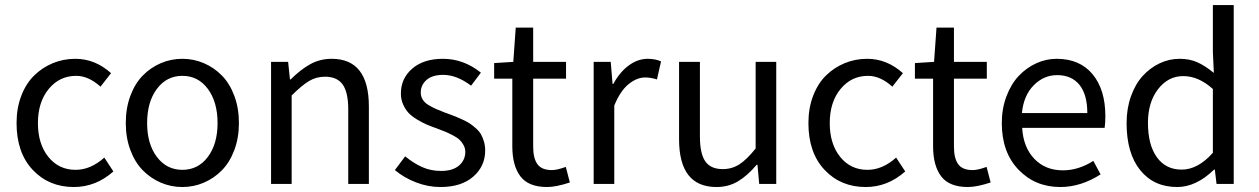

<svg xmlns="http://www.w3.org/2000/svg" viewBox="-20 -732 5011 764"><path d="M273.9 12.2Q174.3 12.2 110.1 -56.2Q45.9 -124.5 45.9 -242.2Q45.9 -301.8 64.7 -350.8Q83.5 -399.9 116 -431.6Q148.4 -463.4 190.4 -480.7Q232.4 -498 279.8 -498Q358.4 -498 421.9 -440.9L379.9 -387.2Q332 -430.2 283.2 -430.2Q216.8 -430.2 173.8 -377.9Q130.9 -325.7 130.9 -242.2Q130.9 -159.2 172.4 -107.7Q213.9 -56.2 280.8 -56.2Q340.8 -56.2 395 -105L431.2 -49.8Q361.3 12.2 273.9 12.2Z M480.5 -242.2Q480.5 -301.8 498.8 -350.8Q517.1 -399.9 548.3 -431.6Q579.6 -463.4 620.1 -480.7Q660.6 -498 705.6 -498Q750.5 -498 791 -480.7Q831.5 -463.4 862.8 -431.6Q894 -399.9 912.4 -350.8Q930.7 -301.8 930.7 -242.2Q930.7 -183.6 912.4 -134.8Q894 -85.9 862.8 -54.2Q831.5 -22.5 791 -5.1Q750.5 12.2 705.6 12.2Q660.6 12.2 620.1 -5.1Q579.6 -22.5 548.3 -54.2Q517.1 -85.9 498.8 -134.8Q480.5 -183.6 480.5 -242.2ZM705.6 -56.2Q768.6 -56.2 807.1 -107.7Q845.7 -159.2 845.7 -242.2Q845.7 -326.2 807.1 -378.2Q768.6 -430.2 705.6 -430.2Q643.1 -430.2 604.2 -378.2Q565.4 -326.2 565.4 -242.2Q565.4 -159.2 604.2 -107.7Q643.1 -56.2 705.6 -56.2Z M1058.6 0V-485.8H1126.5L1133.8 -416H1136.7Q1175.8 -455.1 1214.6 -476.6Q1253.4 -498 1299.8 -498Q1447.8 -498 1447.8 -308.1V0H1365.7V-296.9Q1365.7 -364.7 1343.5 -395.8Q1321.3 -426.8 1273.4 -426.8Q1238.3 -426.8 1209.5 -409.4Q1180.7 -392.1 1140.6 -352.1V0Z M1732.4 12.2Q1683.1 12.2 1635.3 -6.3Q1587.4 -24.9 1551.3 -55.2L1592.3 -109.9Q1627 -81.5 1660.9 -66.7Q1694.8 -51.8 1735.4 -51.8Q1781.2 -51.8 1806.4 -73.2Q1831.5 -94.7 1831.5 -127.9Q1831.5 -142.1 1824.5 -154.8Q1817.4 -167.5 1808.3 -176Q1799.3 -184.6 1782 -193.6Q1764.6 -202.6 1752.9 -207.5Q1741.2 -212.4 1720.2 -220.2Q1695.3 -229 1678.2 -236.3Q1661.1 -243.7 1639.9 -256.3Q1618.7 -269 1606 -282.5Q1593.3 -295.9 1584.2 -316.2Q1575.2 -336.4 1575.2 -359.9Q1575.2 -419.9 1620.4 -459Q1665.5 -498 1742.7 -498Q1824.7 -498 1893.6 -442.9L1854.5 -391.1Q1797.4 -434.1 1743.7 -434.1Q1700.2 -434.1 1677.2 -413.8Q1654.3 -393.6 1654.3 -363.8Q1654.3 -348.1 1662.1 -335.7Q1669.9 -323.2 1684.3 -314.5Q1698.7 -305.7 1715.3 -298.3Q1731.9 -291 1752.4 -283.2Q1754.4 -282.7 1755.1 -282.5Q1755.9 -282.2 1757.3 -281.7Q1758.8 -281.2 1760 -280.8Q1761.2 -280.3 1762.2 -279.8Q1782.2 -272.5 1792.7 -268.3Q1803.2 -264.2 1821.5 -255.6Q1839.8 -247.1 1850.3 -240Q1860.8 -232.9 1874 -221.2Q1887.2 -209.5 1894 -197.3Q1900.9 -185.1 1905.8 -168.5Q1910.6 -151.9 1910.6 -132.8Q1910.6 -70.8 1863.3 -29.3Q1815.9 12.2 1732.4 12.2Z M2157.2 12.2Q2083 12.2 2050.8 -30.3Q2018.6 -72.8 2018.6 -149.9V-418.9H1946.3V-481L2022.5 -485.8L2032.2 -622.1H2101.6V-485.8H2232.4V-418.9H2101.6V-148.9Q2101.6 -101.6 2118.7 -78.4Q2135.7 -55.2 2176.3 -55.2Q2196.8 -55.2 2231.4 -67.9L2247.6 -5.9Q2192.4 12.2 2157.2 12.2Z M2342.3 0V-485.8H2410.2L2417.5 -397.9H2420.4Q2445.8 -444.8 2481.7 -471.4Q2517.6 -498 2558.1 -498Q2586.4 -498 2610.4 -487.8L2594.2 -416Q2568.4 -423.8 2547.4 -423.8Q2513.7 -423.8 2480.7 -396.7Q2447.8 -369.6 2424.3 -312V0Z M2831.1 12.2Q2682.1 12.2 2682.1 -178.2V-485.8H2765.1V-189Q2765.1 -120.6 2786.6 -89.8Q2808.1 -59.1 2856 -59.1Q2892.6 -59.1 2922.1 -78.1Q2951.7 -97.2 2986.8 -141.1V-485.8H3068.8V0H3001L2994.1 -76.2H2990.7Q2954.1 -32.7 2916.3 -10.3Q2878.4 12.2 2831.1 12.2Z M3424.8 12.2Q3325.2 12.2 3261 -56.2Q3196.8 -124.5 3196.8 -242.2Q3196.8 -301.8 3215.6 -350.8Q3234.4 -399.9 3266.8 -431.6Q3299.3 -463.4 3341.3 -480.7Q3383.3 -498 3430.7 -498Q3509.3 -498 3572.8 -440.9L3530.8 -387.2Q3482.9 -430.2 3434.1 -430.2Q3367.7 -430.2 3324.7 -377.9Q3281.7 -325.7 3281.7 -242.2Q3281.7 -159.2 3323.2 -107.7Q3364.7 -56.2 3431.6 -56.2Q3491.7 -56.2 3545.9 -105L3582 -49.8Q3512.2 12.2 3424.8 12.2Z M3831.5 12.2Q3757.3 12.2 3725.1 -30.3Q3692.9 -72.8 3692.9 -149.9V-418.9H3620.6V-481L3696.8 -485.8L3706.5 -622.1H3775.9V-485.8H3906.7V-418.9H3775.9V-148.9Q3775.9 -101.6 3793 -78.4Q3810.1 -55.2 3850.6 -55.2Q3871.1 -55.2 3905.8 -67.9L3921.9 -5.9Q3866.7 12.2 3831.5 12.2Z M4199.2 12.2Q4099.1 12.2 4032.7 -56.9Q3966.3 -126 3966.3 -242.2Q3966.3 -299.8 3984.9 -348.9Q4003.4 -397.9 4033.9 -430.2Q4064.5 -462.4 4103.5 -480.2Q4142.6 -498 4184.6 -498Q4276.4 -498 4327.4 -436.8Q4378.4 -375.5 4378.4 -270Q4378.4 -241.2 4375.5 -223.1H4047.4Q4051.8 -146 4095.7 -100.1Q4139.6 -54.2 4209.5 -54.2Q4271.5 -54.2 4330.6 -91.8L4359.4 -38.1Q4280.8 12.2 4199.2 12.2ZM4046.4 -282.2H4306.6Q4306.6 -355.5 4275.4 -394.3Q4244.1 -433.1 4186.5 -433.1Q4133.3 -433.1 4093.3 -392.6Q4053.2 -352.1 4046.4 -282.2Z M4664.1 12.2Q4571.3 12.2 4517.1 -54.9Q4462.9 -122.1 4462.9 -242.2Q4462.9 -299.8 4480.2 -348.6Q4497.6 -397.5 4526.9 -429.7Q4556.2 -461.9 4594.2 -480Q4632.3 -498 4673.8 -498Q4713.4 -498 4744.1 -484.4Q4774.9 -470.7 4810.1 -441.9L4806.2 -524.9V-711.9H4889.2V0H4820.8L4814 -57.1H4811Q4739.7 12.2 4664.1 12.2ZM4682.1 -57.1Q4746.6 -57.1 4806.2 -124V-377.9Q4749.5 -429.2 4688 -429.2Q4628.4 -429.2 4588.1 -377.2Q4547.9 -325.2 4547.9 -243.2Q4547.9 -155.8 4583.3 -106.4Q4618.7 -57.1 4682.1 -57.1Z"/></svg>

Font: Riemann
Style: Regular
Weight: 400
Designer: Paul D. Hunt
Foundry: Adobe Systems Incorporated
Version: Version 2.020;PS 2.0;hotconv 1.0.86;makeotf.lib2.5.63406